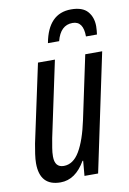

<svg xmlns="http://www.w3.org/2000/svg" viewBox="-86 -798 577 860"><g transform="rotate(-10 203.0 -367.5)"><path d="M222 -614Q240 -684 295 -684Q344 -684 344 -614H394Q395 -622 396 -631.5Q397 -641 397 -651Q397 -692 374 -718.5Q351 -745 299 -745Q195 -745 171 -614ZM232 -68H235L229 0H291L404 -536H327L266 -248Q247 -158 218 -109Q189 -60 146 -60Q105 -60 105 -110Q105 -128 108.5 -149Q112 -170 116 -192L189 -536H112L36 -181Q32 -160 28.5 -135.5Q25 -111 25 -93Q25 10 119 10Q187 10 232 -68Z"/></g></svg>

Font: Noto Sans Display Condensed
Style: Italic
Weight: 400
Width: 3
Designer: Monotype Design team
Foundry: Monotype Imaging Inc.
Version: 1.000